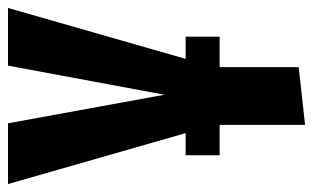

<svg xmlns="http://www.w3.org/2000/svg" viewBox="-178 -398 792 486"><g transform="rotate(-90 218.0 -155.0)"><path d="M440.9 -530.8 312 -81.1H368.2V4.9H291V205.1L145 221.2V4.9H67.9V-81.1H124L-4.9 -530.8H148.9L221.2 -134.8L294.9 -530.8Z"/></g></svg>

Font: Fira Sans Compressed
Style: Bold
Weight: 700
Width: 1
Designer: Carrois Corporate & Edenspiekermann AG
Foundry: Carrois Corporate GbR & Edenspiekermann AG
Version: Version 4.203;PS 004.203;hotconv 1.0.88;makeotf.lib2.5.64775